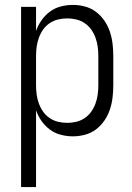

<svg xmlns="http://www.w3.org/2000/svg" viewBox="-20 -548 540 783"><path d="M66 215V-520H127V-422Q135 -445 149.5 -465.5Q164 -486 183.5 -500.5Q203 -515 227.5 -521.5Q252 -528 277 -528Q302 -528 326.5 -521.5Q351 -515 371 -500Q391 -485 405.5 -464Q420 -443 428 -419Q436 -395 439 -370Q442 -345 442 -320V-200Q442 -175 439 -150Q436 -125 428 -101Q420 -77 405.5 -56Q391 -35 371 -20Q351 -5 326.5 1.5Q302 8 277 8Q252 8 227.5 1.5Q203 -5 183.5 -19.5Q164 -34 149.5 -54.5Q135 -75 127 -98V215ZM254 -47Q273 -47 291.5 -51.5Q310 -56 325.5 -66.5Q341 -77 352 -92.5Q363 -108 369.5 -126Q376 -144 378.5 -162.5Q381 -181 381 -200V-320Q381 -339 378.5 -357.5Q376 -376 369.5 -394Q363 -412 352 -427.5Q341 -443 325.5 -453.5Q310 -464 291.5 -468.5Q273 -473 254 -473Q235 -473 216.5 -468.5Q198 -464 182.5 -453.5Q167 -443 156 -427.5Q145 -412 138.5 -394Q132 -376 129.5 -357.5Q127 -339 127 -320V-200Q127 -181 129.5 -162.5Q132 -144 138.5 -126Q145 -108 156 -92.5Q167 -77 182.5 -66.5Q198 -56 216.5 -51.5Q235 -47 254 -47Z"/></svg>

Font: Iosevka Term Curly Light
Style: Regular
Weight: 300
Designer: Belleve Invis
Foundry: Belleve Invis
Version: Version 32.3.0